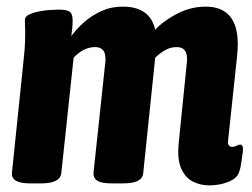

<svg xmlns="http://www.w3.org/2000/svg" viewBox="-20 -551 760 579"><path d="M611 8Q583 8 560.5 -4Q538 -16 526 -44Q514 -72 519 -120L543 -358Q544 -363 544 -366.5Q544 -370 544 -374Q544 -409 513 -409Q494 -409 477.5 -399.5Q461 -390 448 -377L412 -30Q411 -14 396.5 -6Q382 2 351 2H317Q286 2 273.5 -6Q261 -14 262 -30L297 -358Q298 -363 298 -366.5Q298 -370 298 -374Q298 -409 267 -409Q232 -409 202 -377L165 -30Q162 2 105 2H70Q13 2 16 -30L49 -349Q52 -375 54 -399Q56 -423 56 -453Q56 -462 55.5 -471Q55 -480 55 -491Q55 -501 67.5 -507Q80 -513 97.5 -516.5Q115 -520 131.5 -521Q148 -522 156 -522Q182 -522 190.5 -515.5Q199 -509 199 -490Q199 -468 195 -442Q210 -463 233 -483.5Q256 -504 285.5 -517.5Q315 -531 350 -531Q433 -531 448 -461Q471 -487 513 -509Q555 -531 600 -531Q697 -531 697 -418Q697 -410 696.5 -401Q696 -392 695 -382L668 -129Q665 -108 681 -108Q686 -108 693 -111.5Q700 -115 704 -115Q710 -115 712 -108.5Q714 -102 711 -84Q709 -70 707 -56.5Q705 -43 701 -32Q695 -13 668.5 -2.5Q642 8 611 8Z"/></svg>

Font: Asap Condensed
Style: Bold Italic
Weight: 700
Width: 3
Italic angle: -6°
Designer: Pablo Cosgaya
Foundry: Omnibus-Type
Version: Version 3.001; ttfautohint (v1.8.4.7-5d5b)